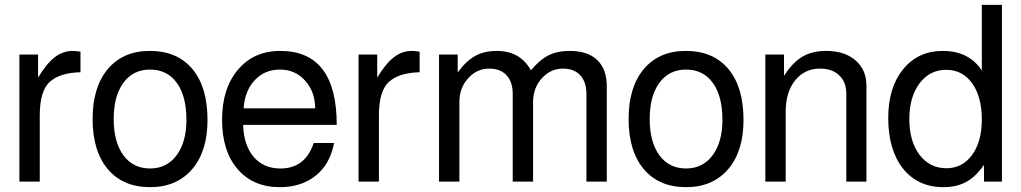

<svg xmlns="http://www.w3.org/2000/svg" viewBox="-20 -749 4213 792"><path d="M312 -451Q228 -449 186 -412Q144 -375 144 -272V0H60V-524H137V-429Q173 -488 206.5 -513.5Q240 -539 280 -539Q291 -539 312 -536Z M598 -539Q711 -539 773.5 -464.5Q836 -390 836 -254Q836 -125 772.5 -51Q709 23 599 23Q487 23 424.5 -51.5Q362 -126 362 -258Q362 -390 425 -464.5Q488 -539 598 -539ZM599 -462Q529 -462 489 -407.5Q449 -353 449 -258Q449 -163 489 -108.5Q529 -54 599 -54Q668 -54 708.5 -108.5Q749 -163 749 -255Q749 -352 709.5 -407Q670 -462 599 -462Z M1369 -234H983Q985 -152 1025.5 -103Q1066 -54 1137 -54Q1239 -54 1274 -159H1358Q1342 -73 1283 -25Q1224 23 1134 23Q1024 23 960 -51.5Q896 -126 896 -255Q896 -384 961.5 -461.5Q1027 -539 1136 -539Q1369 -539 1369 -234ZM985 -302H1280Q1280 -370 1239 -416Q1198 -462 1135 -462Q1072 -462 1031 -418.5Q990 -375 985 -302Z M1711 -451Q1627 -449 1585 -412Q1543 -375 1543 -272V0H1459V-524H1536V-429Q1572 -488 1605.5 -513.5Q1639 -539 1679 -539Q1690 -539 1711 -536Z M1791 -524H1868V-450Q1902 -497 1939.5 -518Q1977 -539 2029 -539Q2126 -539 2170 -459Q2207 -503 2243 -521Q2279 -539 2331 -539Q2404 -539 2443.5 -501.5Q2483 -464 2483 -393V0H2399V-361Q2399 -411 2373.5 -438.5Q2348 -466 2302 -466Q2251 -466 2215 -426Q2179 -386 2179 -329V0H2095V-361Q2095 -411 2069.5 -438.5Q2044 -466 1998 -466Q1947 -466 1911 -426Q1875 -386 1875 -329V0H1791Z M2809 -539Q2922 -539 2984.5 -464.5Q3047 -390 3047 -254Q3047 -125 2983.5 -51Q2920 23 2810 23Q2698 23 2635.5 -51.5Q2573 -126 2573 -258Q2573 -390 2636 -464.5Q2699 -539 2809 -539ZM2810 -462Q2740 -462 2700 -407.5Q2660 -353 2660 -258Q2660 -163 2700 -108.5Q2740 -54 2810 -54Q2879 -54 2919.5 -108.5Q2960 -163 2960 -255Q2960 -352 2920.5 -407Q2881 -462 2810 -462Z M3137 -524H3214V-436Q3249 -491 3289.5 -515Q3330 -539 3388 -539Q3464 -539 3509 -500Q3554 -461 3554 -396V0H3471V-363Q3471 -410 3442 -438Q3413 -466 3363 -466Q3299 -466 3260 -417.5Q3221 -369 3221 -289V0H3137Z M4113 -729V0H4039V-69Q4005 -20 3965.5 1.5Q3926 23 3872 23Q3766 23 3705 -53.5Q3644 -130 3644 -263Q3644 -388 3705.5 -463.5Q3767 -539 3869 -539Q3977 -539 4030 -458V-729ZM3883 -461Q3815 -461 3773 -405Q3731 -349 3731 -258Q3731 -166 3773 -110.5Q3815 -55 3884 -55Q3950 -55 3990 -110Q4030 -165 4030 -256Q4030 -350 3990 -405.5Q3950 -461 3883 -461Z"/></svg>

Font: ColatingCofangSans
Style: Regular
Weight: 400
Foundry: GNU
Version: Version 412.227;June 27, 2022;FontCreator 11.0.0.2412 32-bit